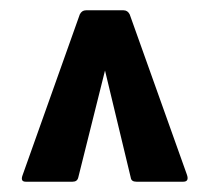

<svg xmlns="http://www.w3.org/2000/svg" viewBox="-20 -703 407 373"><path d="M30 -350Q19 -350 24 -363L135 -675Q139 -683 147 -683H220Q228 -683 232 -675L343 -364Q348 -350 336 -350H245Q235 -350 234 -358L184 -566L132 -358Q130 -350 121 -350Z"/></svg>

Font: Sofia Sans Extra Condensed ExtraBold
Style: Regular
Weight: 800
Designer: Botio Nikoltchev, Ani Petrova
Foundry: lettersoup
Version: Version 4.101; ttfautohint (v1.8.4.7-5d5b)